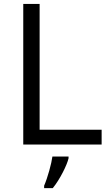

<svg xmlns="http://www.w3.org/2000/svg" viewBox="-20 -734 559 975"><path d="M496.1 -75.2V0H98.1V-713.9H181.2V-75.2ZM204.1 221.2V209C222.2 167.5 241.7 95.7 246.1 61H328.1V69.8C320.8 103 283.7 178.2 248 221.2Z"/></svg>

Font: OpenSansEmoji
Style: Regular
Weight: 400
Foundry: MorbZ
Version: Version 1.000;PS 001.000;hotconv 1.0.70;makeotf.lib2.5.58329